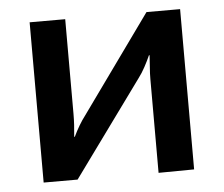

<svg xmlns="http://www.w3.org/2000/svg" viewBox="-42 -538 684 586"><g transform="rotate(-5 300.0 -245.0)"><path d="M530 -491V0L421 1V-286Q421 -304 422.5 -321.5Q424 -339 425 -359H423Q416 -343 406 -324.5Q396 -306 386 -293L173 0H69V-491H178V-201Q178 -184 177 -167.5Q176 -151 174 -131H176Q184 -148 193.5 -164Q203 -180 213 -193L427 -491Z"/></g></svg>

Font: Exo 2 SemiBold
Style: Regular
Weight: 600
Designer: Natanael Gama
Foundry: Natanael Gama
Version: Version 2.010